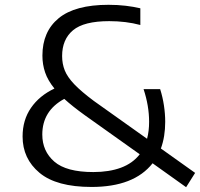

<svg xmlns="http://www.w3.org/2000/svg" viewBox="-20 -769 832 799"><path d="M361 9Q215 9 144.5 -49.8Q74 -108.5 74 -201Q74 -269.5 109 -320.2Q144 -371 206.5 -400.5Q179 -434.5 167.8 -467.5Q156.5 -500.5 156.5 -537.5Q156.5 -637.5 224.2 -693.2Q292 -749 431.5 -749Q470 -749 503.2 -745Q536.5 -741 564 -734.5V-665Q504.5 -681 434.5 -681Q329 -681 283.8 -643Q238.5 -605 238.5 -536Q238.5 -503.5 249.5 -476Q260.5 -448.5 289 -418.5Q317.5 -388.5 370.5 -349L592 -191.5Q600.5 -223.5 600.5 -262Q600.5 -328.5 577.5 -398H646.5Q657 -365 662.2 -330.2Q667.5 -295.5 667.5 -262Q667.5 -200 649.5 -151L792 -49.5L754.5 10L615 -89.5Q537.5 9 361 9ZM156 -209Q156 -140 206 -96.5Q256 -53 368.5 -53Q434.5 -53 483.5 -71.2Q532.5 -89.5 561.5 -127L333 -289.5Q281.5 -326.5 247.5 -357.5Q156 -308 156 -209Z"/></svg>

Font: Encode Sans Semi Expanded
Style: Regular
Weight: 400
Width: 6
Designer: Multiple Designers
Foundry: Impallari Type
Version: Version 3.000; ttfautohint (v1.8.3) -l 8 -r 50 -G 200 -x 14 